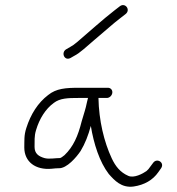

<svg xmlns="http://www.w3.org/2000/svg" viewBox="-20 -746 678 735"><path d="M249.9 -524 263.8 -532C274.3 -537.3 286.2 -545.7 299.4 -557C311.1 -567 325.4 -579.3 342.3 -594L395 -639C411.8 -653.7 426.8 -666 439.9 -676L460.5 -692C481.6 -708.2 459.3 -737.8 438.7 -722L418 -706C374.6 -672.5 319.3 -622.5 275.3 -585C265.1 -576.3 256.1 -570 248.3 -566L234.5 -558C212 -545.9 226.1 -511.2 249.9 -524ZM316.9 -371C315.8 -367 314.6 -362.3 313.4 -357C306.6 -323.8 302.8 -317.4 292.5 -281C278.6 -225.2 260.7 -184.4 226.9 -152C218.9 -145.3 213.2 -141.7 209.8 -141C192.4 -141 167 -135.9 149.8 -141C127.8 -147.5 112.2 -158.1 112.3 -184C113.2 -207 110.3 -222.7 118 -248C130.9 -291.6 154.5 -329.2 185.9 -352C209.6 -370.2 240.1 -371 279.9 -371ZM393 -410H284C231.2 -410 195.4 -407.5 164 -382C125.8 -353 97.4 -308.9 80.8 -256C71.3 -227.5 73.7 -206.7 73 -181C73.3 -126.6 115.9 -94.5 177.5 -100C189 -101.3 198 -102 204.7 -102C235.7 -100.5 273 -144.7 288.6 -168C305.9 -196.6 317.8 -227.8 327.7 -264C338.7 -195.9 361.2 -125.7 396.4 -80C417.8 -56 444.4 -25.7 491.4 -32C532.8 -38.1 565.2 -56.8 586.1 -87L596.7 -102C611.6 -124 580.1 -143.2 565.8 -122L555.3 -108C550.6 -100.7 545.6 -95 540.5 -91C526.7 -81.4 492.8 -62.7 470.7 -73C440.5 -86.2 422 -109.3 407.7 -140C378.3 -202.8 358.6 -284.5 356.9 -371H388.9C399.5 -371 408.9 -380.4 410 -391C411.1 -401.6 403.6 -410 393 -410Z"/></svg>

Font: Just Breathe
Style: Obl2
Weight: 400
Foundry: Cannot Into Space Fonts
Version: Version 0.72